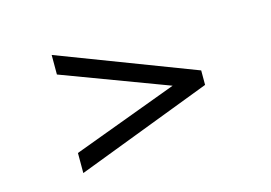

<svg xmlns="http://www.w3.org/2000/svg" viewBox="-68 -616 1007 713"><g transform="rotate(-15 435.0 -260.0)"><path d="M695.3 -288.1 173.8 -487.3V-412.1L578.1 -260.7L173.8 -110.4V-33.2L695.3 -232.4Z"/></g></svg>

Font: Namkio Khamti
Style: Bold
Weight: 700
Designer: Debbi Hosken
Foundry: SIL International
Version: Version 3.917